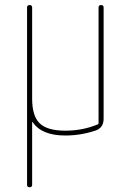

<svg xmlns="http://www.w3.org/2000/svg" viewBox="-20 -540 540 779"><path d="M89.8 210V-509.8Q89.8 -519.5 100.1 -519.5Q110.4 -519.5 110.4 -509.8V-139.6Q110.4 -69.3 141.1 -39.6Q171.9 -9.8 245.1 -9.8Q315.4 -9.8 376 -35.2Q379.9 -36.1 379.9 -42V-509.8Q379.9 -519.5 390.1 -519.5Q400.4 -519.5 400.4 -509.8V-58.6Q400.4 -20.5 366.2 -9.8Q306.6 9.8 245.1 9.8Q148.4 9.8 112.3 -44.9Q111.3 -45.9 110.8 -44.9Q110.4 -43.9 110.4 -43V210Q110.4 219.7 100.1 219.7Q89.8 219.7 89.8 210Z"/></svg>

Font: Rounded-X Mgen+ 1mn thin
Style: Regular
Weight: 100
Designer: [Source Han Sans]
Ryoko NISHIZUKA  (kana & ideographs); Paul D. Hunt (Latin, Greek & Cyrillic); Wenlong ZHANG  (bopomofo
Version: Version 1.059.20150602